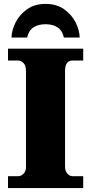

<svg xmlns="http://www.w3.org/2000/svg" viewBox="-20 -963 466 983"><path d="M21 0V-61H74Q88 -61 100.5 -73.5Q113 -86 113 -108V-600Q113 -627 100.5 -640Q88 -653 74 -653H21V-714H406V-653H351Q313 -653 313 -599V-110Q313 -88 324.5 -74.5Q336 -61 351 -61H406V0ZM39 -771Q40 -809 60 -848.5Q80 -888 118.5 -915.5Q157 -943 213 -943Q270 -943 308.5 -915.5Q347 -888 367 -848.5Q387 -809 388 -771H307Q299 -807 274.5 -823Q250 -839 213 -839Q176 -839 151.5 -823Q127 -807 119 -771Z"/></svg>

Font: Noto Serif Black
Style: Regular
Weight: 900
Designer: Monotype Design Team
Foundry: Monotype Imaging Inc.
Version: Version 2.014; ttfautohint (v1.8.4.7-5d5b)